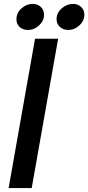

<svg xmlns="http://www.w3.org/2000/svg" viewBox="-20 -961 451 981"><path d="M142 0H24L159 -763H277ZM64 -863Q64 -895 89.5 -918Q115 -941 147 -941Q172 -941 188.5 -925.5Q205 -910 205 -886Q205 -855 180 -831.5Q155 -808 123 -808Q97 -808 80.5 -823Q64 -838 64 -863ZM269 -863Q269 -895 295 -918Q321 -941 353 -941Q378 -941 394.5 -925.5Q411 -910 411 -886Q411 -855 386 -831.5Q361 -808 329 -808Q303 -808 286 -823.5Q269 -839 269 -863Z"/></svg>

Font: Open Sauce One Medium Italic
Style: Regular
Weight: 500
Italic angle: -10°
Designer: Alfredo Marco Pradil
Foundry: Creative Sauce Fz LLC
Version: Version 1.477